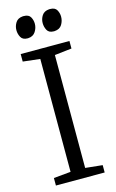

<svg xmlns="http://www.w3.org/2000/svg" viewBox="-140 -993 634 1048"><g transform="rotate(-15 177.0 -469.5)"><path d="M97.5 -816Q70.5 -816 60.2 -834.8Q50 -853.5 50 -875Q50 -897.5 62.5 -917.2Q75 -937 103.5 -939H108.5Q136.5 -939 146.5 -921.2Q156.5 -903.5 156.5 -883Q156.5 -859.5 143 -838.5Q129.5 -817.5 101 -816ZM246 -816Q218.5 -816 208.5 -834.8Q198.5 -853.5 198.5 -875Q198.5 -898 211.2 -917.5Q224 -937 252.5 -939H257Q285 -939 295 -921.2Q305 -903.5 305 -883Q305 -859.5 292.5 -838.8Q280 -818 250.5 -816ZM135.5 -51.5V-689.5L39 -700.5V-743H314.5V-700.5L218 -689.5V-51.5L314.5 -41.5V0H39V-42.5Z"/></g></svg>

Font: Merriweather 20pt Light
Style: Regular
Weight: 300
Version: Version 2.100